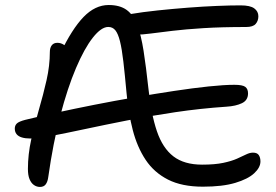

<svg xmlns="http://www.w3.org/2000/svg" viewBox="-20 -730 1089 758"><path d="M137.6 8Q124.8 8 113.9 0.4Q103 -7.2 96.6 -22.7Q90.2 -38.2 90.2 -63.2Q90.2 -120 103.2 -178.9Q116.2 -237.8 133.5 -296.9Q150.8 -356 163.8 -413.5Q176.8 -471 176.8 -524.8Q176.8 -541.4 184.4 -551.2Q192 -561 206.6 -561Q220.6 -561 233 -552.6Q245.4 -544.2 257.4 -527.8L217.8 -518.6Q264.2 -615.8 309.9 -663Q355.6 -710.2 409 -710.2Q453 -710.2 479.7 -691Q506.4 -671.8 521.7 -631.7Q537 -591.6 546.8 -529.4Q556.6 -467.2 566 -380.2Q576.8 -278.4 599.5 -211.8Q622.2 -145.2 664.7 -112.6Q707.2 -80 777.8 -80Q828.2 -80 861.3 -87Q894.4 -94 916 -103.7Q937.6 -113.4 951.9 -120.4Q966.2 -127.4 978.8 -127.4Q995.2 -127.4 1001.7 -117.7Q1008.2 -108 1008.2 -92.6Q1008.2 -68.8 983.5 -45.9Q958.8 -23 908.6 -8Q858.4 7 781 7Q698.2 7 643.2 -21Q588.2 -49 554.9 -99.1Q521.6 -149.2 504.2 -216.4Q486.8 -283.6 479.6 -362.8Q472.8 -437 467 -487Q461.2 -537 453.7 -567Q446.2 -597 435.5 -610.3Q424.8 -623.6 407.4 -623.6Q379.8 -623.6 346.5 -581.4Q313.2 -539.2 279.9 -461Q246.6 -382.8 218 -273.8Q189.4 -164.8 170.6 -31.4Q168.2 -12.4 160.4 -2.1Q152.6 8.2 137.6 8ZM98.8 -183.2Q80.2 -183.2 66.3 -187.4Q52.4 -191.6 45.4 -200.4Q38.4 -209.2 38.4 -222.4Q38.4 -234.6 46.4 -242.4Q54.4 -250.2 79.4 -256.8Q132.4 -269.8 202.7 -285.2Q273 -300.6 352 -316.2Q431 -331.8 512.1 -345.8Q593.2 -359.8 668 -371.1Q742.8 -382.4 804.1 -388.8Q865.4 -395.2 905.2 -395.2Q937.4 -395.2 948.3 -387.1Q959.2 -379 959.2 -361.2Q959.2 -334 934.9 -322.5Q910.6 -311 874.2 -308.8Q771 -301.8 671.4 -287Q571.8 -272.2 481.9 -254.5Q392 -236.8 316.3 -220.6Q240.6 -204.4 184.7 -193.7Q128.8 -183 98.8 -183.2ZM519.2 -593.2Q486.4 -593.2 468.9 -606.1Q451.4 -619 451.4 -639.4Q451.4 -652.8 458.2 -661.2Q465 -669.6 489.2 -673.6Q542.8 -682.6 603 -688.9Q663.2 -695.2 722.9 -699.8Q782.6 -704.4 836.1 -706.6Q889.6 -708.8 930.2 -708.8Q967.6 -708.8 983.8 -696.9Q1000 -685 1000 -665.8Q1000 -647.8 989.4 -635.6Q978.8 -623.4 951.8 -623.4Q855 -623.4 783.3 -618.9Q711.6 -614.4 660.7 -608.3Q609.8 -602.2 575.5 -597.7Q541.2 -593.2 519.2 -593.2Z"/></svg>

Font: Shantell Sans Light
Style: Regular
Weight: 300
Designer: Stephen Nixon, Anya Danilova, Shantell Martin
Foundry: Arrow Type
Version: Version 1.011;[c5ecc13dd]